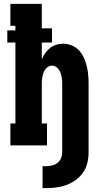

<svg xmlns="http://www.w3.org/2000/svg" viewBox="-20 -755 540 997"><path d="M201 222V108H218Q233 108 249 104.5Q265 101 277.5 91.5Q290 82 296.5 67.5Q303 53 303 37V-320Q303 -335 301 -350Q299 -365 293.5 -379Q288 -393 276.5 -403.5Q265 -414 250 -414Q235 -414 223.5 -403.5Q212 -393 206.5 -379Q201 -365 199 -350Q197 -335 197 -320V-114H224V0H34V-114H60V-534H18V-597H60V-621H34V-735H197V-608H250V-534H197V-447Q204 -464 214.5 -479Q225 -494 239.5 -505.5Q254 -517 272 -522.5Q290 -528 308 -528Q331 -528 353 -519Q375 -510 390.5 -493Q406 -476 415.5 -455Q425 -434 430.5 -411.5Q436 -389 438 -366Q440 -343 440 -320V37Q440 64 433.5 91Q427 118 411.5 140.5Q396 163 373.5 179.5Q351 196 325 205.5Q299 215 272 218.5Q245 222 218 222Z"/></svg>

Font: Iosevka Curly Slab Heavy
Style: Regular
Weight: 900
Monospace: yes
Designer: Belleve Invis
Foundry: Belleve Invis
Version: Version 22.1.2; ttfautohint (v1.8.4)